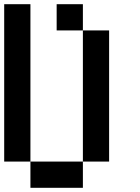

<svg xmlns="http://www.w3.org/2000/svg" viewBox="-20 -895 665 915"><path d="M0 -125V-875H125V-125ZM125 -125H375V0H125ZM250 -750V-875H375V-750ZM375 -125V-750H500V-125Z"/></svg>

Font: Galmuri7 Regular
Style: Regular
Weight: 400
Designer: Lee Minseo (quiple)
Version: Version 2.399;hotconv 1.1.1;makeotfexe 2.6.0 DEVELOPMENT